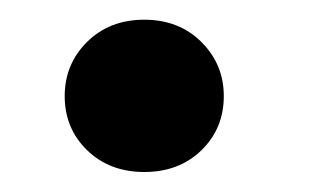

<svg xmlns="http://www.w3.org/2000/svg" viewBox="-20 -443 313 192"><path d="M124.3 -271Q89.5 -271 67.1 -292.8Q44.7 -314.6 44.7 -346.9Q44.7 -378.9 67.1 -401.1Q89.5 -423.3 124.3 -423.3Q159.1 -423.3 181.5 -400.9Q203.8 -378.6 203.8 -346.9Q203.8 -314.6 181.5 -292.8Q159.1 -271 124.3 -271Z"/></svg>

Font: Interface
Style: Bold
Weight: 700
Designer: Rasmus Andersson
Foundry: rsms
Version: Version 1.8